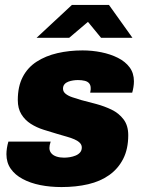

<svg xmlns="http://www.w3.org/2000/svg" viewBox="-20 -745 582 777"><path d="M229 12Q183 12 143 4Q103 -4 72 -20.5Q41 -37 23.5 -62Q6 -87 6 -121Q6 -132 8 -145.5Q10 -159 14 -172H185Q182 -163 181 -157Q180 -151 180 -146Q180 -134 187.5 -125Q195 -116 208.5 -111.5Q222 -107 239 -107Q251 -107 263 -109Q275 -111 286 -115.5Q297 -120 304 -128Q311 -136 311 -148Q311 -159 303 -167Q295 -175 281.5 -181Q268 -187 250 -192Q232 -197 212 -203Q185 -211 156.5 -220Q128 -229 104.5 -244Q81 -259 66.5 -282.5Q52 -306 52 -340Q52 -395 72 -433.5Q92 -472 128.5 -495.5Q165 -519 212.5 -530Q260 -541 314 -541Q353 -541 390 -533.5Q427 -526 457 -511Q487 -496 504.5 -472.5Q522 -449 522 -416Q522 -405 520 -392.5Q518 -380 515 -370H345Q347 -379 347 -382.5Q347 -386 347 -389Q347 -400 341 -407.5Q335 -415 323 -418Q311 -421 295 -421Q286 -421 276 -419.5Q266 -418 256.5 -414.5Q247 -411 241 -404Q235 -397 235 -386Q235 -374 245.5 -365.5Q256 -357 272.5 -351.5Q289 -346 309 -340Q337 -333 370 -324Q403 -315 432 -301Q461 -287 480 -262Q499 -237 499 -198Q499 -142 478.5 -102Q458 -62 422 -36.5Q386 -11 337 0.5Q288 12 229 12ZM128 -592 271 -725H421L516 -592H389L315 -682H366L260 -592Z"/></svg>

Font: Archivo SemiCondensed Black
Style: Italic
Weight: 900
Width: 4
Italic angle: -10°
Designer: Hector Gatti
Foundry: Omnibus-Type
Version: Version 2.001